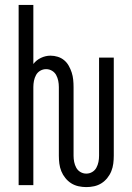

<svg xmlns="http://www.w3.org/2000/svg" viewBox="-20 -755 540 783"><path d="M332 8Q316 8 300 4.5Q284 1 270.5 -7.5Q257 -16 246.5 -29Q236 -42 230 -57Q224 -72 222 -88Q220 -104 220 -120V-400Q220 -413 217.5 -425.5Q215 -438 209 -449Q203 -460 192 -466.5Q181 -473 168 -473Q155 -473 144 -466.5Q133 -460 127 -449Q121 -438 118.5 -425.5Q116 -413 116 -400V0H56V-735H116V-494Q128 -510 147 -519Q166 -528 186 -528Q201 -528 215.5 -523.5Q230 -519 241.5 -509.5Q253 -500 260.5 -486.5Q268 -473 272.5 -459Q277 -445 278.5 -430Q280 -415 280 -400V-120Q280 -107 282.5 -94.5Q285 -82 291 -71Q297 -60 308 -53.5Q319 -47 332 -47Q345 -47 356 -53.5Q367 -60 373 -71Q379 -82 381.5 -94.5Q384 -107 384 -120V-520H444V-120Q444 -104 442 -88Q440 -72 434 -57Q428 -42 417.5 -29Q407 -16 393.5 -7.5Q380 1 364 4.5Q348 8 332 8Z"/></svg>

Font: Iosevka SS04 Light
Style: Regular
Weight: 300
Monospace: yes
Designer: Belleve Invis
Foundry: Belleve Invis
Version: Version 19.0.0; ttfautohint (v1.8.4)